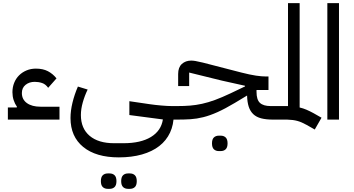

<svg xmlns="http://www.w3.org/2000/svg" viewBox="-20 -760 2249 1220"><path d="M30 -77H86L88 -81Q74 -101 66.5 -124.5Q59 -148 59 -174Q59 -206 70 -233.5Q81 -261 101 -281Q121 -301 148.5 -312.5Q176 -324 208 -324Q253 -324 284.5 -307.5Q316 -291 339 -262L286 -202Q270 -225 247.5 -232.5Q225 -240 201 -240Q166 -240 142.5 -221Q119 -202 119 -169Q119 -128 151 -105Q183 -82 237 -82H358V0H30Z M735 240Q590 240 509 174Q428 108 428 -10Q428 -56 440.5 -107.5Q453 -159 475 -210L537 -191Q518 -152 506 -109.5Q494 -67 494 -29Q494 56 549.5 103Q605 150 705 150H765Q874 150 939 110.5Q1004 71 1015 -1L802 -29V-117L931 -98Q965 -93 1005.5 -89.5Q1046 -86 1072 -86V-45L1084 -32Q1084 32 1060.5 82.5Q1037 133 992 168Q947 203 882 221.5Q817 240 735 240ZM794 440Q774 440 762 428.5Q750 417 750 391Q750 365 762 353.5Q774 342 794 342H805Q825 342 837 353.5Q849 365 849 391Q849 417 837 428.5Q825 440 805 440ZM665 440Q645 440 633 428.5Q621 417 621 391Q621 365 633 353.5Q645 342 665 342H676Q696 342 708 353.5Q720 365 720 391Q720 417 708 428.5Q696 440 676 440Z M1052 -66 1072 -86H1106Q1150 -86 1187.5 -89Q1225 -92 1264 -100.5Q1303 -109 1346.5 -125Q1390 -141 1445 -167L1537 -211V-215L1389 -248L1182 -299V-213H1112V-290Q1112 -332 1135.5 -353.5Q1159 -375 1195 -375Q1206 -375 1221.5 -372.5Q1237 -370 1270 -362L1514 -299Q1569 -285 1606 -279.5Q1643 -274 1670 -274H1686V-188H1610V-176Q1610 -126 1632 -106Q1654 -86 1700 -86H1735V-20L1715 0Q1671 0 1640 -8Q1609 -16 1589.5 -34.5Q1570 -53 1560.5 -82Q1551 -111 1550 -153L1472 -106Q1410 -69 1362 -47.5Q1314 -26 1272 -15.5Q1230 -5 1190.5 -2.5Q1151 0 1106 0H1052ZM1371 200Q1351 200 1339 188.5Q1327 177 1327 151Q1327 125 1339 113.5Q1351 102 1371 102H1382Q1402 102 1414 113.5Q1426 125 1426 151Q1426 177 1414 188.5Q1402 200 1382 200Z M1929 34Q1897 16 1870 8.5Q1843 1 1805 0H1715V-66L1735 -86H1810V-740H1884V-77Q1906 -72 1927 -63Q1948 -54 1972 -41L2023 -12L1980 63Z M2060 -740H2134V0H2060Z"/></svg>

Font: IBM Plex Sans Arabic
Style: Regular
Weight: 400
Designer: Mike Abbink, Paul van der Laan, Pieter van Rosmalen, Wael Morcos, Khajak Apelian
Foundry: Bold Monday
Version: Version 1.1